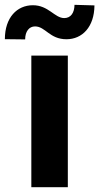

<svg xmlns="http://www.w3.org/2000/svg" viewBox="-61 -776 411 796"><path d="M43.3 -612.6C43.3 -645.6 59.7 -666.5 84.2 -666.5C127.5 -666.5 144.5 -612.9 215.2 -613.3C279.5 -613.6 329.9 -663.7 330.6 -753.6L247.9 -756C247.5 -723.4 233 -701.3 205.6 -701C165.1 -701 140.3 -754.6 74.6 -754.3C9.9 -753.9 -40.8 -703.8 -40.8 -613.6ZM68.9 0H220.2V-545.5H68.9Z"/></svg>

Font: TID UI
Style: Bold
Weight: 700
Designer: The TID Project Authors
Foundry: Bakken & Bæck
Version: Version 1.001;hotconv 1.0.109;makeotfexe 2.5.65596